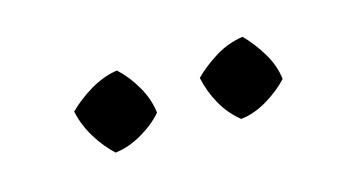

<svg xmlns="http://www.w3.org/2000/svg" viewBox="-31 -771 450 248"><g transform="rotate(-15 194.0 -647.0)"><path d="M131 -698Q145 -685 155 -667.5Q165 -650 167 -632Q156 -619 138 -608.5Q120 -598 102 -596Q89 -608 78.5 -625Q68 -642 64 -661Q77 -674 94.5 -684.5Q112 -695 131 -698ZM299 -698Q312 -685 322.5 -667.5Q333 -650 335 -632Q323 -619 305.5 -608.5Q288 -598 270 -596Q255 -608 245.5 -625Q236 -642 232 -661Q245 -674 262 -684.5Q279 -695 299 -698Z"/></g></svg>

Font: Piazzolla 24pt
Style: Regular
Weight: 400
Designer: Juan Pablo del Peral
Foundry: Huerta Tipografica
Version: Version 2.005